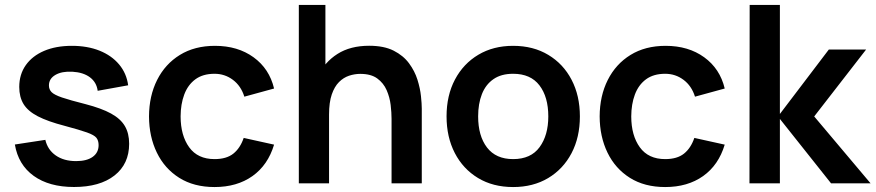

<svg xmlns="http://www.w3.org/2000/svg" viewBox="-20 -740 3534 775"><path d="M278.7 14.8Q178.4 14.8 116 -30.1Q53.7 -75 40 -156.7L163 -175.5Q172.3 -135.5 205 -112.6Q237.7 -89.7 287.2 -89.7Q330.2 -89.7 354.1 -106.8Q378 -123.9 378 -154.2Q378 -172.4 369.2 -183.7Q360.3 -194.9 330.9 -205.4Q301.5 -215.9 240.5 -232.2Q172.7 -249.8 132.6 -270.6Q92.6 -291.4 75.1 -319.9Q57.7 -348.4 57.7 -389Q57.7 -439.5 84 -476.9Q110.3 -514.2 158 -534.6Q205.8 -555 270.2 -555Q333 -555 381.8 -535.5Q430.6 -515.9 460.7 -480Q490.8 -444.2 497.3 -395.7L374.3 -373.5Q369.8 -407.9 343 -428Q316.2 -448 272.2 -450.5Q229.7 -452.8 203.6 -437.6Q177.5 -422.4 177.5 -395.2Q177.5 -379.2 188 -368.3Q198.6 -357.3 230.2 -346.5Q261.8 -335.7 325 -319.7Q389.8 -302.9 428.3 -281.7Q466.9 -260.5 484.1 -231Q501.3 -201.6 501.3 -159.7Q501.3 -78.2 442.2 -31.7Q383 14.8 278.7 14.8Z M846 15Q762.6 15 703.5 -22.2Q644.4 -59.5 613.1 -124Q581.8 -188.4 581.5 -270Q581.8 -352.8 614.2 -417.2Q646.6 -481.6 706.1 -518.3Q765.6 -555 847.7 -555Q939.8 -555 1003.5 -508.8Q1067.2 -462.7 1086.3 -382.7L966.3 -349.8Q952.6 -393.5 920 -417.8Q887.4 -442.2 846 -442.2Q798.8 -442.2 768.5 -419.8Q738.2 -397.3 723.7 -358.4Q709.2 -319.5 709 -270Q709.2 -192.9 743.7 -145.4Q778.2 -97.8 846 -97.8Q894.2 -97.8 921.9 -119.9Q949.6 -142 963.7 -183.3L1086.3 -156.2Q1061.6 -73.7 999.1 -29.3Q936.6 15 846 15Z M1682.5 0H1560.5V-260.2Q1560.5 -285.2 1556.9 -316.2Q1553.2 -347.2 1540.7 -376Q1528.1 -404.8 1502.8 -423.3Q1477.6 -441.8 1434.3 -441.8Q1411.5 -441.8 1389 -434.4Q1366.6 -426.9 1348.4 -408.8Q1330.2 -390.7 1319.2 -358.8Q1308.2 -326.8 1308.2 -277.5L1236.7 -308.2Q1236.7 -376.9 1263.4 -433Q1290.2 -489.2 1342.1 -522.2Q1394 -555.3 1470.2 -555.3Q1529.9 -555.3 1569 -535.5Q1608 -515.7 1631 -484.5Q1654 -453.4 1665 -418.4Q1676 -383.3 1679.2 -352Q1682.5 -320.8 1682.5 -301.5ZM1308.2 0H1186.2V-720H1293.5V-340.8H1308.2Z M2051.2 15Q1969.9 15 1909.5 -21.5Q1849.1 -58 1815.8 -122.3Q1782.5 -186.6 1782.5 -270.2Q1782.5 -354.8 1816.5 -419Q1850.5 -483.2 1911 -519.1Q1971.4 -555 2051.2 -555Q2132.5 -555 2193.1 -518.5Q2253.8 -482.1 2287.2 -417.9Q2320.7 -353.7 2320.7 -270.2Q2320.7 -185.9 2287 -121.7Q2253.2 -57.4 2192.6 -21.2Q2131.9 15 2051.2 15ZM2051.2 -97.8Q2122.8 -97.8 2158 -146Q2193.2 -194.2 2193.2 -270.2Q2193.2 -348.6 2157.5 -395.4Q2121.8 -442.2 2051.2 -442.2Q2002.7 -442.2 1971.5 -420.3Q1940.2 -398.5 1925.1 -359.8Q1910 -321.2 1910 -270.2Q1910 -191.4 1945.8 -144.6Q1981.7 -97.8 2051.2 -97.8Z M2665 15Q2581.6 15 2522.5 -22.2Q2463.4 -59.5 2432.1 -124Q2400.8 -188.4 2400.5 -270Q2400.8 -352.8 2433.2 -417.2Q2465.6 -481.6 2525.1 -518.3Q2584.6 -555 2666.7 -555Q2758.8 -555 2822.5 -508.8Q2886.2 -462.7 2905.3 -382.7L2785.3 -349.8Q2771.6 -393.5 2739 -417.8Q2706.4 -442.2 2665 -442.2Q2617.8 -442.2 2587.5 -419.8Q2557.2 -397.3 2542.7 -358.4Q2528.2 -319.5 2528 -270Q2528.2 -192.9 2562.7 -145.4Q2597.2 -97.8 2665 -97.8Q2713.2 -97.8 2740.9 -119.9Q2768.6 -142 2782.7 -183.3L2905.3 -156.2Q2880.6 -73.7 2818.1 -29.3Q2755.6 15 2665 15Z M3128 0H3005.2L3006 -720H3128V-280L3325.5 -540H3476L3266.5 -270L3494 0H3334.5L3128 -260Z"/></svg>

Font: Manrope Variable Light
Style: Regular
Weight: 200
Designer: Mikhail Sharanda
Foundry: Mikhail Sharanda
Version: Version 4.505